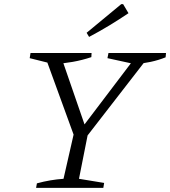

<svg xmlns="http://www.w3.org/2000/svg" viewBox="-20 -911 825 931"><path d="M349 -225 203 -626 206 -643H274L397 -287H374L644 -643H696L695 -629L382 -225ZM155 0 159 -22Q192 -31 224.5 -36.5Q257 -42 288 -44L342 -281H410L363 -44L485 -24L481 0ZM240 -600 124 -629 128 -654H424L423 -634Q378 -619 332.5 -611Q287 -603 240 -600ZM634 -600 501 -629 506 -654H785L783 -633Q748 -619 710.5 -611Q673 -603 634 -600ZM412 -732 400 -752 568 -891H577L603 -847Q557 -816 510 -787.5Q463 -759 412 -732Z"/></svg>

Font: Piazzolla 8pt ExtraLight
Style: Italic
Weight: 250
Italic angle: -11.3°
Designer: Juan Pablo del Peral
Foundry: Huerta Tipografica
Version: Version 2.001